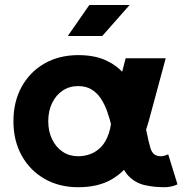

<svg xmlns="http://www.w3.org/2000/svg" viewBox="-20 -743 750 775"><path d="M295.4 -395.5Q326.9 -395.5 349.1 -382.2Q371.3 -368.8 386.6 -346Q401.9 -323.1 412.4 -293.7Q422.9 -264.3 430.8 -232Q438.6 -199.8 445.5 -167.8Q452.3 -135.7 460.4 -107.9Q475.3 -54.9 502.3 -29.2Q529.3 -3.4 565.7 4.6Q602.1 12.7 644.9 12.7Q658.1 12.7 672.9 9.3Q687.7 5.9 696.4 1L658.9 -120.1Q654.2 -117.7 645.5 -115Q636.7 -112.3 630.3 -112.3Q612.1 -112.3 602.1 -120.6Q592.2 -128.8 587.2 -145.5Q579 -173.1 571.6 -211.5Q564.3 -249.8 553.7 -292Q543.1 -334.2 525.1 -374.7Q507.1 -415.2 477.9 -448.2Q448.6 -481.2 404.1 -500.9Q359.6 -520.5 295.4 -520.5Q218.8 -520.5 159.8 -486.8Q100.8 -453 67.5 -392.9Q34.2 -332.7 34.2 -253.9Q34.2 -175.1 67.5 -115.1Q100.8 -55.1 159.8 -21.2Q218.8 12.7 295.4 12.7Q375.7 12.7 430.3 -18.7Q485 -50 520.9 -109.7Q556.8 -169.3 580.3 -253.9L648.9 -507.8H487.2L431.2 -292.6Q431.2 -240.6 419.6 -205.7Q408 -170.8 388.4 -150.3Q368.8 -129.9 344.6 -121.1Q320.5 -112.3 295.4 -112.3Q260.3 -112.3 233.1 -130.4Q206 -148.5 190.4 -180.5Q174.8 -212.4 174.8 -253.9Q174.8 -295.4 190.4 -327.3Q206 -359.3 233.1 -377.4Q260.3 -395.5 295.4 -395.5ZM392.7 -597.7H253.6L340.5 -722.7H503Z"/></svg>

Font: Giphurs SC
Style: Regular
Weight: 400
Version: Version 0.920